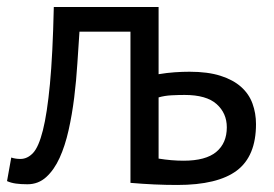

<svg xmlns="http://www.w3.org/2000/svg" viewBox="-25 -520 778 546"><path d="M426 -309Q450 -313 472 -314.5Q494 -316 514 -316Q566 -316 602 -304.5Q638 -293 660.5 -273Q683 -253 693 -225.5Q703 -198 703 -167Q703 -76 648.5 -35Q594 6 479 6Q415 6 346 0V-430H201Q198 -388 195 -339.5Q192 -291 186 -242.5Q180 -194 170 -149.5Q160 -105 144.5 -71Q129 -37 106.5 -16.5Q84 4 53 4Q34 4 20 2Q6 0 -5 -5L7 -72Q19 -68 33 -68Q53 -68 69 -85Q85 -102 97 -149.5Q109 -197 117 -281Q125 -365 128 -500H426ZM426 -69Q463 -63 497 -63Q560 -63 590 -88Q620 -113 620 -158Q620 -198 591 -224Q562 -250 500 -250Q483 -250 463 -249Q443 -248 426 -243Z"/></svg>

Font: PT Sans
Style: Regular
Weight: 400
Version: Version 2.003W OFL; ttfautohint (v1.6)